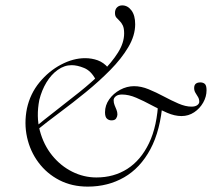

<svg xmlns="http://www.w3.org/2000/svg" viewBox="-20 -681 787 713"><path d="M306 12Q247 12 200.5 -12Q154 -36 123 -77.5Q92 -119 80.5 -171Q69 -223 80 -278Q92 -333 126.5 -375Q161 -417 206.5 -441Q252 -465 296 -465Q321 -465 343 -457Q365 -449 382 -429L335 -386Q318 -418 292.5 -428.5Q267 -439 246 -439Q219 -439 194.5 -421.5Q170 -404 152.5 -375Q135 -346 126 -310Q114 -248 128 -195.5Q142 -143 173.5 -104Q205 -65 248 -43.5Q291 -22 338 -22Q403 -22 453 -54Q503 -86 533.5 -149.5Q564 -213 568 -309L584 -303Q576 -197 538.5 -127Q501 -57 441 -22.5Q381 12 306 12ZM115 -196 106 -205Q142 -235 186 -269Q230 -303 275 -339Q320 -375 357.5 -412Q395 -449 418 -485.5Q441 -522 441 -557Q441 -576 436 -586.5Q431 -597 424 -603.5Q417 -610 412 -616Q407 -622 407 -633Q407 -646 414.5 -653.5Q422 -661 434 -661Q454 -661 468 -642.5Q482 -624 482 -591Q482 -549 456.5 -506Q431 -463 389.5 -421Q348 -379 299 -339Q250 -299 201.5 -263Q153 -227 115 -196ZM394 -234Q384 -234 377 -240.5Q370 -247 370 -264Q370 -290 385.5 -312Q401 -334 426 -347.5Q451 -361 478 -361Q504 -361 532 -349.5Q560 -338 588 -323Q616 -308 642.5 -296.5Q669 -285 691 -285Q705 -285 712.5 -290.5Q720 -296 720 -303Q720 -313 715.5 -320.5Q711 -328 706 -336Q701 -344 701 -354Q701 -365 707 -370Q713 -375 724 -375Q734 -375 740.5 -369.5Q747 -364 747 -346Q747 -322 734.5 -300Q722 -278 701 -264Q680 -250 654 -250Q629 -250 601 -262Q573 -274 543.5 -290Q514 -306 486 -318Q458 -330 433 -330Q418 -330 410 -323.5Q402 -317 402 -309Q402 -299 405.5 -290.5Q409 -282 412.5 -273.5Q416 -265 416 -256Q416 -249 411.5 -241.5Q407 -234 394 -234Z"/></svg>

Font: Cormorant Light
Style: Italic
Weight: 300
Italic angle: -10°
Designer: Christian Thalmann (Catharsis Fonts)
Foundry: Catharsis Fonts
Version: Version 4.000